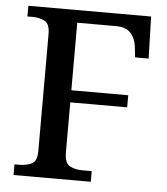

<svg xmlns="http://www.w3.org/2000/svg" viewBox="-52 -760 702 807"><g transform="rotate(5 299.5 -357.0)"><path d="M35 0V-45H56Q86 -45 108 -56Q130 -67 130 -110V-603Q130 -646 108 -657.5Q86 -669 56 -669H35V-714H553L558 -537H501L496 -581Q492 -616 472 -638.5Q452 -661 409 -661H246V-376H486V-325H246V-115Q246 -69 268 -57Q290 -45 320 -45H361V0Z"/></g></svg>

Font: Noto Serif NP Hmong Medium
Style: Regular
Weight: 500
Designer: Dalton Maag Ltd
Foundry: Dalton Maag Ltd
Version: Version 1.001; ttfautohint (v1.8.4.7-5d5b)